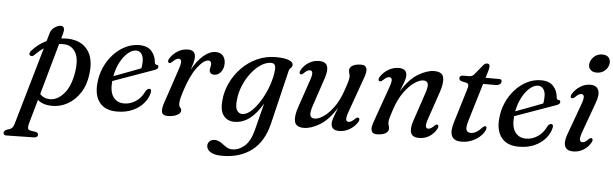

<svg xmlns="http://www.w3.org/2000/svg" viewBox="-134 -868 4205 1316"><g transform="rotate(5 1968.5 -210.5)"><path d="M84.5 -327.5Q67 -311.5 54.5 -322.5Q48 -328 50.5 -338Q53 -348 62.5 -357.5Q105.5 -404.5 159.5 -430L175.5 -486Q182.5 -510.5 205.5 -526.5Q228.5 -542.5 247 -542.5Q281.5 -542.5 267 -490L258 -456.5Q281 -459 305 -458.5Q394 -455.5 439.5 -396.8Q485 -338 471.5 -231Q463 -156 428 -101.5Q393 -47 341.2 -18Q289.5 11 230.5 9.5Q170.5 8 135.5 -23L87 149Q82.5 166.5 85 177.5Q87.5 188.5 105 191.5L137 196.5Q156.5 200.5 156.5 214.5Q157 234.5 131.5 235.5L-57.5 239Q-79.5 240 -79.5 221.5Q-79.5 208 -58.5 199Q-34.5 193 -25 184Q-15.5 175 -10 157L144.5 -378Q113.5 -357.5 84.5 -327.5ZM211.5 -35Q266.5 -32.5 312.5 -85.2Q358.5 -138 373.5 -240Q386 -326.5 360.2 -370.5Q334.5 -414.5 287 -418Q266.5 -419.5 246.5 -417L147.5 -64.5Q171 -37 211.5 -35Z M902 -141.5Q894 -102.5 865.5 -68Q837 -33.5 790.5 -12Q744 9.5 681 9.5Q601.5 9.5 562.8 -38Q524 -85.5 531 -168.5Q535 -227 557.8 -279.2Q580.5 -331.5 616.8 -371.5Q653 -411.5 698.8 -434.5Q744.5 -457.5 795 -457.5Q851 -457.5 879.5 -426.2Q908 -395 911 -349.5Q913 -334 924.5 -333.5Q937.5 -333.5 938 -321.5Q939 -305 913 -296.5Q891 -289 855.2 -276Q819.5 -263 778.5 -248.5Q737.5 -234 698.5 -220Q659.5 -206 631.5 -196Q631 -194 631 -192Q625 -121.5 651 -85.8Q677 -50 725.5 -50Q767 -50 805 -74.5Q843 -99 865.5 -148Q878.5 -166 890 -165Q906 -164 902 -141.5ZM777.5 -418.5Q749.5 -418.5 720.8 -394Q692 -369.5 669.2 -327Q646.5 -284.5 636 -230Q663.5 -240 697.5 -252.8Q731.5 -265.5 764.8 -278.2Q798 -291 823 -300.5Q827.5 -319.5 827.5 -348.5Q828 -379.5 814.5 -399Q801 -418.5 777.5 -418.5Z M1009.5 -353.5Q1003 -355.5 1001.2 -362.5Q999.5 -369.5 1005 -380Q1024 -413.5 1057.8 -435Q1091.5 -456.5 1130 -456.5Q1181.5 -456.5 1181.5 -408.5Q1181.5 -391 1175.5 -368.8Q1169.5 -346.5 1160.5 -320.5Q1195.5 -384.5 1237.8 -420.2Q1280 -456 1321.5 -456Q1354.5 -456 1371.8 -435.5Q1389 -415 1388.5 -381Q1387 -343.5 1368 -321.8Q1349 -300 1324 -300Q1307 -300 1298.8 -308.5Q1290.5 -317 1290.5 -329Q1290.5 -339 1293.5 -348.8Q1296.5 -358.5 1296.5 -370Q1296.5 -393.5 1276.5 -393.5Q1244.5 -393.5 1201 -336.8Q1157.5 -280 1124 -175.5Q1112.5 -140 1107.5 -119Q1102.5 -98 1102.5 -82Q1102.5 -64.5 1111.2 -55.8Q1120 -47 1120 -35Q1120 -17 1094.8 -3.8Q1069.5 9.5 1030 9.5Q996 9.5 990 -13.8Q984 -37 1001 -84.5L1078 -314Q1092 -355 1090 -371.5Q1088 -388 1072 -388Q1063.5 -388 1053.5 -382.2Q1043.5 -376.5 1028.5 -361.5Q1016.5 -351 1009.5 -353.5Z M1741 -0.5Q1710.5 126 1629 187.5Q1547.5 249 1426.5 249Q1374 249 1346.5 232Q1319 215 1319 188.5Q1319 170 1331.8 157.5Q1344.5 145 1366.5 145Q1389 145 1408.8 158.5Q1428.5 172 1448 185.5Q1467.5 199 1490 199Q1536 199 1575.5 164.8Q1615 130.5 1634.5 54L1682 -133Q1600 9.5 1489.5 9.5Q1441.5 9.5 1414.8 -25Q1388 -59.5 1395 -131Q1400.5 -193 1428 -251.2Q1455.5 -309.5 1501 -356Q1546.5 -402.5 1606.2 -429.8Q1666 -457 1735.5 -457Q1795.5 -457 1825.2 -444.5Q1855 -432 1853.5 -413.5Q1852 -398.5 1842.5 -391.5Q1833 -384.5 1829 -367ZM1494 -140Q1488.5 -90 1502.2 -69.2Q1516 -48.5 1538.5 -48.5Q1569 -48.5 1601.8 -79Q1634.5 -109.5 1663.8 -158.5Q1693 -207.5 1712.5 -263.5Q1732 -319.5 1736 -370Q1740 -415 1706 -415Q1671.5 -415 1636 -391.8Q1600.5 -368.5 1570 -329.2Q1539.5 -290 1519 -241Q1498.5 -192 1494 -140Z M2335.5 -92Q2341.5 -89.5 2342 -81.2Q2342.5 -73 2336 -63Q2315.5 -30 2281.5 -10.2Q2247.5 9.5 2211 9.5Q2155 9.5 2155 -38Q2155 -56.5 2165 -83.5Q2175 -110.5 2190 -149Q2136 -61.5 2075.8 -26Q2015.5 9.5 1967.5 9.5Q1912 9.5 1903.5 -29.5Q1895 -68.5 1918.5 -134L1982 -320Q1995 -357 1992.2 -372.2Q1989.5 -387.5 1975 -387.5Q1966 -387.5 1956 -382Q1946 -376.5 1932 -362Q1919.5 -351 1912.5 -355Q1899 -361 1912 -385Q1930 -417 1962 -436.8Q1994 -456.5 2032.5 -456.5Q2077.5 -456.5 2088.5 -427Q2099.5 -397.5 2081 -343L2015.5 -147.5Q1999.5 -99.5 2005 -80Q2010.5 -60.5 2036 -60.5Q2062 -60.5 2097 -84.2Q2132 -108 2166.2 -155.2Q2200.5 -202.5 2224 -273Q2239.5 -317 2244.5 -336.5Q2249.5 -356 2249.5 -367.5Q2249.5 -379 2245.8 -389Q2242 -399 2242 -411.5Q2242 -432 2263.5 -444.2Q2285 -456.5 2322 -456.5Q2382.5 -456.5 2349 -367.5L2264.5 -130.5Q2249.5 -90 2252 -74.2Q2254.5 -58.5 2269.5 -58.5Q2278.5 -58.5 2289 -64.2Q2299.5 -70 2315 -85.5Q2328 -96 2335.5 -92Z M2456 -354.5Q2449.5 -357 2449 -365.2Q2448.5 -373.5 2455 -384Q2476 -417 2510 -436.8Q2544 -456.5 2580 -456.5Q2636 -456.5 2636 -409Q2636 -390 2626.2 -363Q2616.5 -336 2601 -297.5Q2655 -385 2715.8 -420.8Q2776.5 -456.5 2824.5 -456.5Q2880.5 -456.5 2888.8 -417.5Q2897 -378.5 2874 -313L2810.5 -127Q2797.5 -89.5 2800.2 -74.5Q2803 -59.5 2817 -59.5Q2826 -59.5 2835.8 -64.8Q2845.5 -70 2860 -85Q2871.5 -95.5 2879 -92Q2892 -86 2879.5 -62Q2860.5 -28.5 2829.2 -9.5Q2798 9.5 2759.5 9.5Q2715 9.5 2703.8 -20Q2692.5 -49.5 2711 -104L2776.5 -299Q2793 -347.5 2787.2 -366.8Q2781.5 -386 2756 -386Q2730 -386 2695 -362.2Q2660 -338.5 2625.5 -291.2Q2591 -244 2567 -174Q2552 -129.5 2547 -110.2Q2542 -91 2542 -79.5Q2542 -67.5 2545.8 -57.8Q2549.5 -48 2549.5 -35Q2549.5 -15 2527.8 -2.8Q2506 9.5 2469 9.5Q2408.5 9.5 2442.5 -79L2526.5 -316Q2541.5 -357 2539 -372.5Q2536.5 -388 2521.5 -388Q2512.5 -388 2502 -382Q2491.5 -376 2476.5 -361.5Q2463.5 -351 2456 -354.5Z M3052 -395.5 3015.5 -403.5Q3000 -410 3000 -423Q3000 -442.5 3026 -442.5H3067Q3087 -442.5 3101 -459.5L3154 -524.5Q3165.5 -539.5 3181 -539.5Q3199 -539.5 3199 -521Q3199 -509 3192 -485L3178.5 -441H3274Q3290 -441 3290 -426Q3290 -413 3279.5 -405.5Q3269 -398 3251 -398H3165.5L3087.5 -139Q3073 -90.5 3080 -73.2Q3087 -56 3110.5 -56Q3147.5 -56 3186.5 -99.5Q3197.5 -111 3205.5 -110Q3217.5 -109.5 3214.5 -93.5Q3208.5 -70 3185.5 -46.2Q3162.5 -22.5 3127.5 -6.5Q3092.5 9.5 3051.5 9.5Q2948.5 9.5 2990.5 -122.5L3058.5 -346Q3066.5 -370 3065.2 -380.5Q3064 -391 3052 -395.5Z M3667 -141.5Q3659 -102.5 3630.5 -68Q3602 -33.5 3555.5 -12Q3509 9.5 3446 9.5Q3366.5 9.5 3327.8 -38Q3289 -85.5 3296 -168.5Q3300 -227 3322.8 -279.2Q3345.5 -331.5 3381.8 -371.5Q3418 -411.5 3463.8 -434.5Q3509.5 -457.5 3560 -457.5Q3616 -457.5 3644.5 -426.2Q3673 -395 3676 -349.5Q3678 -334 3689.5 -333.5Q3702.5 -333.5 3703 -321.5Q3704 -305 3678 -296.5Q3656 -289 3620.2 -276Q3584.5 -263 3543.5 -248.5Q3502.5 -234 3463.5 -220Q3424.5 -206 3396.5 -196Q3396 -194 3396 -192Q3390 -121.5 3416 -85.8Q3442 -50 3490.5 -50Q3532 -50 3570 -74.5Q3608 -99 3630.5 -148Q3643.5 -166 3655 -165Q3671 -164 3667 -141.5ZM3542.5 -418.5Q3514.5 -418.5 3485.8 -394Q3457 -369.5 3434.2 -327Q3411.5 -284.5 3401 -230Q3428.5 -240 3462.5 -252.8Q3496.5 -265.5 3529.8 -278.2Q3563 -291 3588 -300.5Q3592.5 -319.5 3592.5 -348.5Q3593 -379.5 3579.5 -399Q3566 -418.5 3542.5 -418.5Z M3933.5 -543Q3906 -543 3891.2 -557.8Q3876.5 -572.5 3878 -594.5Q3879.5 -622 3903 -646Q3926.5 -670 3962.5 -670Q3991.5 -670 4005.2 -654.8Q4019 -639.5 4017.5 -617Q4016 -588.5 3992.8 -565.8Q3969.5 -543 3933.5 -543ZM3870.5 -127.5Q3857 -89.5 3860 -74.2Q3863 -59 3877.5 -59Q3886 -59 3896.2 -64.5Q3906.5 -70 3920.5 -85Q3932.5 -95.5 3940 -91.5Q3953.5 -85.5 3940.5 -61.5Q3922 -29.5 3890.2 -10Q3858.5 9.5 3820 9.5Q3776.5 9.5 3763.8 -20.2Q3751 -50 3771.5 -105.5L3848.5 -316.5Q3863 -355.5 3860.5 -371.5Q3858 -387.5 3843 -387.5Q3834 -387.5 3823.5 -381.5Q3813 -375.5 3798.5 -360.5Q3786 -350.5 3778 -354Q3764 -360 3777.5 -383.5Q3797.5 -416 3830.2 -436.2Q3863 -456.5 3899 -456.5Q3940 -456.5 3954 -426.2Q3968 -396 3946.5 -337.5Z"/></g></svg>

Font: Fraunces 72pt S050
Style: Italic
Weight: 400
Italic angle: -16°
Version: Version 1.000; ttfautohint (v1.8.3)